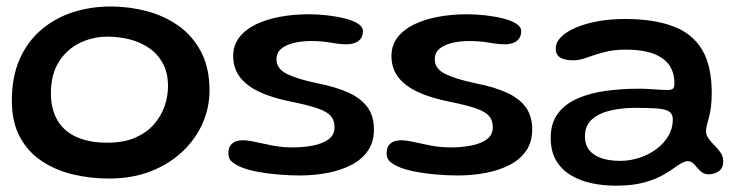

<svg xmlns="http://www.w3.org/2000/svg" viewBox="-20 -524 2288 592"><path d="M315.5 26.5Q257.5 26.5 203.8 13.5Q150 0.5 107.8 -28Q65.5 -56.5 41 -102.2Q16.5 -148 16.5 -214Q16.5 -286.5 40.2 -340.8Q64 -395 106 -431.2Q148 -467.5 203.2 -485.8Q258.5 -504 321.5 -504Q378.5 -504 433 -489.5Q487.5 -475 531 -444Q574.5 -413 600.2 -363.8Q626 -314.5 626 -245Q626 -192.5 604.8 -144Q583.5 -95.5 543.2 -57.2Q503 -19 445.8 3.8Q388.5 26.5 315.5 26.5ZM311 -84Q362 -84 397.5 -99.8Q433 -115.5 455.2 -141.2Q477.5 -167 487.8 -197.5Q498 -228 498 -258Q498 -300 481.8 -329.2Q465.5 -358.5 438.8 -376.5Q412 -394.5 379 -402.8Q346 -411 311.5 -411Q266.5 -411 226.5 -391.8Q186.5 -372.5 161.8 -333.8Q137 -295 137 -236Q137 -188 156.8 -153.8Q176.5 -119.5 215.5 -101.8Q254.5 -84 311 -84Z M903.5 17Q872.5 17 839 14.2Q805.5 11.5 776 6Q746.5 0.5 726 -7.5Q707.5 -15 695.8 -24.5Q684 -34 684 -51.5Q684 -71 695.5 -81.2Q707 -91.5 729 -91.5Q744.5 -91.5 767.8 -86.2Q791 -81 820.5 -75.2Q850 -69.5 883 -69.5Q915.5 -69.5 945 -75.2Q974.5 -81 993 -94.5Q1011.5 -108 1011.5 -131.5Q1011.5 -153 999.8 -166.5Q988 -180 959 -190Q930 -200 877.5 -210.5Q820 -222 780.2 -240.5Q740.5 -259 719.8 -286.2Q699 -313.5 699 -351.5Q699 -384.5 717.8 -408.8Q736.5 -433 769 -448.8Q801.5 -464.5 843.2 -472.2Q885 -480 931 -480Q959 -480 988.2 -476.8Q1017.5 -473.5 1042.8 -467.2Q1068 -461 1083.5 -451.2Q1099 -441.5 1099 -428Q1099 -413.5 1092 -404.5Q1085 -395.5 1073.8 -391.5Q1062.5 -387.5 1049 -387.5Q1027.5 -387.5 999.8 -392.5Q972 -397.5 939.5 -397.5Q911 -397.5 886.5 -391.8Q862 -386 847.2 -373.8Q832.5 -361.5 832.5 -341.5Q832.5 -312 864.8 -296Q897 -280 959.5 -267Q1017.5 -255.5 1055.8 -237.8Q1094 -220 1113.5 -192.8Q1133 -165.5 1133 -125Q1133 -86.5 1114.5 -59.5Q1096 -32.5 1064 -15.8Q1032 1 990.5 9Q949 17 903.5 17Z M1391.5 17Q1360.5 17 1327 14.2Q1293.5 11.5 1264 6Q1234.5 0.5 1214 -7.5Q1195.5 -15 1183.8 -24.5Q1172 -34 1172 -51.5Q1172 -71 1183.5 -81.2Q1195 -91.5 1217 -91.5Q1232.5 -91.5 1255.8 -86.2Q1279 -81 1308.5 -75.2Q1338 -69.5 1371 -69.5Q1403.5 -69.5 1433 -75.2Q1462.5 -81 1481 -94.5Q1499.5 -108 1499.5 -131.5Q1499.5 -153 1487.8 -166.5Q1476 -180 1447 -190Q1418 -200 1365.5 -210.5Q1308 -222 1268.2 -240.5Q1228.5 -259 1207.8 -286.2Q1187 -313.5 1187 -351.5Q1187 -384.5 1205.8 -408.8Q1224.5 -433 1257 -448.8Q1289.5 -464.5 1331.2 -472.2Q1373 -480 1419 -480Q1447 -480 1476.2 -476.8Q1505.5 -473.5 1530.8 -467.2Q1556 -461 1571.5 -451.2Q1587 -441.5 1587 -428Q1587 -413.5 1580 -404.5Q1573 -395.5 1561.8 -391.5Q1550.5 -387.5 1537 -387.5Q1515.5 -387.5 1487.8 -392.5Q1460 -397.5 1427.5 -397.5Q1399 -397.5 1374.5 -391.8Q1350 -386 1335.2 -373.8Q1320.5 -361.5 1320.5 -341.5Q1320.5 -312 1352.8 -296Q1385 -280 1447.5 -267Q1505.5 -255.5 1543.8 -237.8Q1582 -220 1601.5 -192.8Q1621 -165.5 1621 -125Q1621 -86.5 1602.5 -59.5Q1584 -32.5 1552 -15.8Q1520 1 1478.5 9Q1437 17 1391.5 17Z M1879 48.5Q1838.5 48.5 1802.2 40.5Q1766 32.5 1738 15Q1710 -2.5 1694 -30.5Q1678 -58.5 1678 -99Q1678 -145 1700.5 -174.5Q1723 -204 1761.8 -220.8Q1800.5 -237.5 1849 -244Q1897.5 -250.5 1949.5 -250.5Q1965.5 -250.5 1982 -249.5Q1998.5 -248.5 2013.2 -247.5Q2028 -246.5 2037.5 -246.5Q2050.5 -246.5 2055 -250.8Q2059.5 -255 2059.5 -265.5Q2059.5 -285 2054.8 -300Q2050 -315 2041 -326.5Q2032 -338 2019.5 -346Q1999.5 -359.5 1971.2 -365.2Q1943 -371 1910.5 -371Q1872 -371 1842.2 -363Q1812.5 -355 1789.5 -346.5Q1766.5 -338 1747.5 -338Q1721.5 -338 1707.5 -346.5Q1693.5 -355 1693.5 -374Q1693.5 -393.5 1710 -410Q1726.5 -426.5 1755.8 -439Q1785 -451.5 1823.8 -458.5Q1862.5 -465.5 1906.5 -465.5Q1995 -465.5 2054.8 -443.2Q2114.5 -421 2144.5 -371.2Q2174.5 -321.5 2174.5 -237.5Q2174.5 -212.5 2172 -194Q2169.5 -175.5 2165.8 -161.8Q2162 -148 2159.5 -138Q2157 -128 2157 -119.5Q2157 -107.5 2164.8 -96.8Q2172.5 -86 2183.2 -75.5Q2194 -65 2202 -53.2Q2210 -41.5 2210 -27Q2210 -5.5 2196 4Q2182 13.5 2165 13.5Q2149.5 13.5 2139.2 3.2Q2129 -7 2120.8 -17Q2112.5 -27 2100.5 -27Q2093.5 -27 2085.2 -23Q2077 -19 2065 -10.5Q2050 0.5 2026.8 14.2Q2003.5 28 1967.5 38.2Q1931.5 48.5 1879 48.5ZM1892.5 -28Q1923.5 -28 1952.5 -37.8Q1981.5 -47.5 2004.5 -64.8Q2027.5 -82 2041 -105.2Q2054.5 -128.5 2054.5 -155.5Q2054.5 -172.5 2043.2 -180Q2032 -187.5 2006.5 -189.5Q1981 -191.5 1939 -191.5Q1897.5 -191.5 1862 -183.2Q1826.5 -175 1805 -155.8Q1783.5 -136.5 1783.5 -103.5Q1783.5 -78 1796.5 -61.5Q1809.5 -45 1834 -36.5Q1858.5 -28 1892.5 -28Z"/></svg>

Font: Gluten Thin
Style: Regular
Weight: 400
Version: Version 1.300